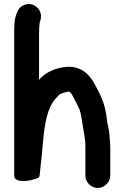

<svg xmlns="http://www.w3.org/2000/svg" viewBox="-20 -763 615 949"><path d="M463 166C496 166 525 138 525 105V-35C525 -63.7 521 -87.5 519 -115C514.6 -141.1 510.8 -146.2 508 -177C505.3 -195.7 502.3 -212.7 499 -228C489.1 -267.6 473.3 -299.8 456 -332L442 -358C415 -403 371.8 -439.9 301 -432C254.8 -425.4 214.9 -409.2 187 -383C183 -378.3 178.3 -373.7 173 -369V-593C173 -612.4 173.9 -634.4 176 -649V-652C183.2 -668.8 186 -687.4 177.5 -706.5C166.2 -731.8 134.6 -754.1 97.5 -737.5C78.2 -728.9 69.3 -715.6 62 -696C50.4 -668.8 50 -631.5 50 -591V104C50 140.5 111.8 134.1 142.5 125C179.6 114.1 174 117.1 178 85C180.8 45.3 184.9 33.7 189 -25C198 -122.6 204.7 -205.9 246 -265C254.7 -276.7 265.5 -286.3 274 -296C274.7 -296.7 275.7 -297.3 277 -298C290.3 -303.9 301.1 -307.3 317 -310H322C326.6 -307.7 332.7 -301.6 335 -297C343.6 -281.3 351.9 -265.3 360 -249C364 -240.3 368 -232 372 -224C379.2 -206.1 382.7 -184.9 386 -161C392 -115.7 402 -85.6 402 -38V105C402 138 430 166 463 166Z"/></svg>

Font: Smoothie
Style: Regular
Weight: 400
Foundry: Cannot Into Space Fonts
Version: Version 0.8